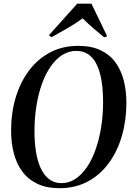

<svg xmlns="http://www.w3.org/2000/svg" viewBox="-20 -998 704 1030"><path d="M299.5 11.5Q229.5 11.5 180 -12.2Q130.5 -36 99.5 -78Q68.5 -120 54 -176.2Q39.5 -232.5 39.5 -297.5Q39.5 -392 64 -474.2Q88.5 -556.5 135.2 -619Q182 -681.5 248.8 -716.8Q315.5 -752 400 -752Q470 -752 519.5 -728.5Q569 -705 599.5 -663Q630 -621 644 -565.8Q658 -510.5 658 -446.5Q658 -352.5 634 -269.5Q610 -186.5 563.8 -123.2Q517.5 -60 450.8 -24.2Q384 11.5 299.5 11.5ZM309.5 -15.5Q350 -15.5 384.5 -38.2Q419 -61 446.5 -101.5Q474 -142 493.2 -197Q512.5 -252 522.8 -316.5Q533 -381 533 -451Q533 -510 525.5 -559.8Q518 -609.5 501.2 -646.8Q484.5 -684 457 -704.5Q429.5 -725 389 -725Q348.5 -725 314 -703Q279.5 -681 251.8 -641.2Q224 -601.5 204.8 -547.5Q185.5 -493.5 175.2 -428.8Q165 -364 165 -292.5Q165 -234 173 -183.8Q181 -133.5 198.5 -95.8Q216 -58 243.5 -36.8Q271 -15.5 309.5 -15.5ZM242 -808.5 394.5 -978.5H470.5L555 -803.5L539 -797.5Q509 -822 479.5 -847.5Q450 -873 423.5 -899.5Q388 -873.5 345.8 -849Q303.5 -824.5 257 -798.5Z"/></svg>

Font: Merriweather 144pt Medium
Style: Italic
Weight: 500
Italic angle: -7.8°
Version: Version 2.101